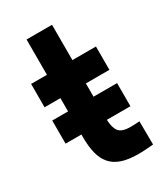

<svg xmlns="http://www.w3.org/2000/svg" viewBox="-160 -697 678 777"><g transform="rotate(-30 178.5 -308.0)"><path d="M19 -457H93V-622H212V-457H322V-348H212V-286H322V-178H212Q213 -142 226.5 -123.5Q240 -105 282 -105Q291 -105 301.5 -105.5Q312 -106 323 -107L324 2Q310 3 291.5 4.5Q273 6 255 6Q208 6 177 -4.5Q146 -15 127.5 -36.5Q109 -58 101 -90Q93 -122 93 -165V-178H19V-286H93V-348H19Z"/></g></svg>

Font: Tilda Sans Bold
Style: Regular
Weight: 700
Designer: ParaType Ltd
Foundry: ParaType Ltd
Version: Version 1.009